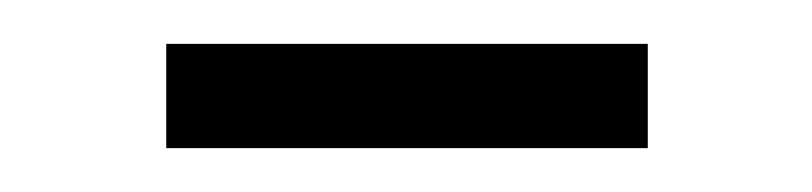

<svg xmlns="http://www.w3.org/2000/svg" viewBox="-20 -357 372 88"><path d="M56.2 -289.1V-336.9H276.9V-289.1Z"/></svg>

Font: Fira Sans Compressed Light
Style: Regular
Weight: 300
Width: 1
Designer: Carrois Corporate & Edenspiekermann AG
Foundry: Carrois Corporate GbR & Edenspiekermann AG
Version: Version 4.203;PS 004.203;hotconv 1.0.88;makeotf.lib2.5.64775